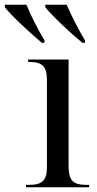

<svg xmlns="http://www.w3.org/2000/svg" viewBox="-90 -786 408 806"><path d="M86 -606H96L97 -616C71 -659 39 -721 21 -766H-69L-70 -756C-43 -721 37 -647 86 -606ZM256 -606H266L267 -616C241 -659 209 -721 190 -766H100V-756C127 -721 206 -647 256 -606ZM19 0H284V-10H272C217 -10 198 -28 198 -89V-536H28V-526H33C87 -526 107 -508 107 -449V-86C107 -28 87 -10 32 -10H19Z"/></svg>

Font: Noto Serif Display SemiCondensed
Style: Regular
Weight: 400
Width: 4
Designer: Monotype Design Team
Foundry: Monotype Imaging Inc.
Version: Version 2.009